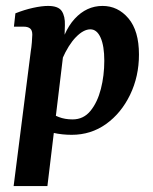

<svg xmlns="http://www.w3.org/2000/svg" viewBox="-20 -448 517 648"><path d="M222 7Q190 7 160.5 0.5Q131 -6 108 -15L138 -74Q158 -61 178.5 -53Q199 -45 225 -45Q262 -45 285.5 -74Q309 -103 320.5 -148Q332 -193 332 -243Q332 -293 319.5 -321Q307 -349 285 -349Q262 -349 236.5 -323Q211 -297 190 -249L176 -256Q192 -341 232 -384.5Q272 -428 326 -428Q378 -428 413.5 -386Q449 -344 449 -264Q449 -190 419 -128Q389 -66 338 -29.5Q287 7 222 7ZM26 180 84 -276Q86 -287 87.5 -305Q89 -323 89 -331Q89 -346 81.5 -352Q74 -358 60 -358H27L32 -403Q62 -415 91.5 -421.5Q121 -428 142 -428Q177 -428 188.5 -410.5Q200 -393 199 -363L197 -293L140 180Z"/></svg>

Font: Rasa SemiBold
Style: Italic
Weight: 600
Italic angle: -7.10001°
Designer: Anna Giedrys (Yrsa+Rasa design), David Brezina (Yrsa art-direction, Rasa art-direction, design)
Foundry: Rosetta Type Foundry
Version: Version 2.004